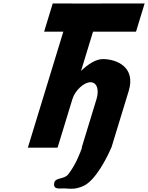

<svg xmlns="http://www.w3.org/2000/svg" viewBox="-20 -880 882 1144"><path d="M408.7 -859.5H294.2L242.9 -691.5H357.4L145.9 0H322.9L411.6 -290C427.2 -341 480.1 -390 518.7 -390C560.3 -390 570.8 -341 555.2 -290L466.6 0H468.8C453.8 40 430.8 101 387.1 158C361.4 192 307.1 174 302.5 213C297.7 255 341.6 240 372 243C405.6 246 433.4 247.4 477.1 228C551.2 195 623.1 48 642.8 0H643.6L746.9 -338C790.6 -481 674 -528 593 -528C552.2 -528 506.1 -499 464.7 -459H463.3L534.4 -691.5H790.5L841.8 -859.5H585.7L585.6 -859H408.6Z"/></svg>

Font: Hussar
Style: BdSuprConOblThree
Weight: 700
Foundry: Cannot Into Space Fonts
Version: Version 2.00